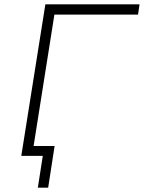

<svg xmlns="http://www.w3.org/2000/svg" viewBox="-20 -725 669 893"><path d="M156 148 179 0H80L87 -46H234L204 148ZM79 0 191 -705H629L622 -657H233L129 0Z"/></svg>

Font: Nunito Sans 7pt ExtraLight
Style: Italic
Weight: 250
Italic angle: -9°
Designer: Vernon Adams
Foundry: Vernon Adams
Version: Version 3.101;gftools[0.9.27]